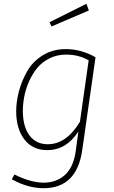

<svg xmlns="http://www.w3.org/2000/svg" viewBox="-20 -789 599 1009"><path d="M434 -769 447 -734 251 -650 240 -672ZM326 -531Q407 -531 482 -488L412 1Q383 200 209 200Q126 200 42 153L56 128Q142 171 210 171Q275 171 320.5 131Q366 91 378 5L392 -98Q328 0 228 0Q153 0 109.5 -54.5Q66 -109 65 -202Q65 -255 79.5 -309.5Q94 -364 123 -415Q152 -466 205 -498.5Q258 -531 326 -531ZM327 -502Q279 -502 239.5 -482Q200 -462 174.5 -430.5Q149 -399 131.5 -358.5Q114 -318 107 -279Q100 -240 100 -203Q101 -122 135.5 -76.5Q170 -31 231 -31Q329 -31 400 -149L446 -472Q394 -502 327 -502Z"/></svg>

Font: Fira Sans UltraLight
Style: Italic
Weight: 200
Italic angle: -8°
Designer: Carrois Corporate & Edenspiekermann AG
Foundry: Carrois Corporate GbR & Edenspiekermann AG
Version: Version 4.203;PS 004.203;hotconv 1.0.88;makeotf.lib2.5.64775